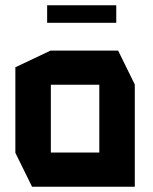

<svg xmlns="http://www.w3.org/2000/svg" viewBox="-20 -705 577 725"><path d="M101 0 38 -128V-451L171 -514H426L489 -386V0ZM172 -385V-129H355V-385ZM158 -619V-685H419V-619Z"/></svg>

Font: Foldit Thin SemiBold
Style: Regular
Weight: 600
Version: Version 1.003